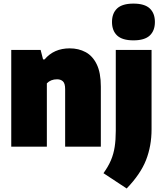

<svg xmlns="http://www.w3.org/2000/svg" viewBox="-20 -834 926 1092"><path d="M44 0V-550H211L225 -496H233.5Q286.5 -559 376.5 -559Q427 -559 467 -537.5Q507 -516 530.2 -468.2Q553.5 -420.5 553.5 -341.5V0H350.5V-327Q350.5 -359.5 338 -371.2Q325.5 -383 304.5 -383Q268.5 -383 246.5 -360V0ZM700.5 238 568.5 151Q595.5 113.5 610.8 77.8Q626 42 632.2 1.8Q638.5 -38.5 638.5 -90V-550H842V-98Q842 -4.5 810.8 75.8Q779.5 156 700.5 238ZM739 -604.5Q675.5 -604.5 646.2 -632Q617 -659.5 617 -709Q617 -758.5 646.2 -786Q675.5 -813.5 739 -813.5Q802.5 -813.5 831.8 -786Q861 -758.5 861 -709Q861 -659.5 831.8 -632Q802.5 -604.5 739 -604.5Z"/></svg>

Font: Encode Sans SmCnd Black
Style: Regular
Weight: 900
Width: 4
Designer: Multiple Designers
Foundry: Impallari Type
Version: Version 3.002; ttfautohint (v1.8.3) -l 8 -r 50 -G 200 -x 14 